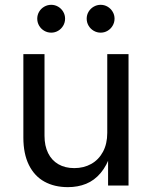

<svg xmlns="http://www.w3.org/2000/svg" viewBox="-20 -771 631 798"><path d="M77.1 -199.2V-545.9H165V-206.5Q165 -165 179.9 -134.8Q194.8 -104.5 222.7 -88.4Q250.5 -72.3 288.6 -72.3Q328.1 -72.3 359.1 -89.6Q390.1 -106.9 408 -140.1Q425.8 -173.3 425.8 -218.8V-545.9H514.2V0H429.2V-132.3H440.9Q424.3 -82.5 398.2 -51.8Q372.1 -21 337.9 -7.1Q303.7 6.8 262.2 6.8Q206.1 6.8 164.6 -16.1Q123 -39.1 100.1 -85.4Q77.1 -131.8 77.1 -199.2ZM340.3 -693.4Q340.3 -709 348.1 -722.2Q356 -735.4 369.4 -743.2Q382.8 -751 398.4 -751Q414.1 -751 427.2 -743.2Q440.4 -735.4 448.2 -722.2Q456.1 -709 456.1 -693.4Q456.1 -677.7 448.2 -664.3Q440.4 -650.9 427.2 -643.1Q414.1 -635.3 398.4 -635.3Q382.8 -635.3 369.4 -643.1Q356 -650.9 348.1 -664.3Q340.3 -677.7 340.3 -693.4ZM134.8 -693.4Q134.8 -709 142.6 -722.2Q150.4 -735.4 163.8 -743.2Q177.2 -751 192.9 -751Q208.5 -751 221.7 -743.2Q234.9 -735.4 242.7 -722.2Q250.5 -709 250.5 -693.4Q250.5 -677.7 242.7 -664.3Q234.9 -650.9 221.7 -643.1Q208.5 -635.3 192.9 -635.3Q177.2 -635.3 163.8 -643.1Q150.4 -650.9 142.6 -664.3Q134.8 -677.7 134.8 -693.4Z"/></svg>

Font: Raveo Variable
Style: Regular
Weight: 400
Designer: Jakub Foglar, Rasmus Andersson (Inter)
Foundry: Jakubfoglar.com
Version: Version 1.000;Glyphs 3.2.3 (3260)